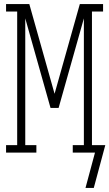

<svg xmlns="http://www.w3.org/2000/svg" viewBox="-20 -755 541 950"><path d="M444 175H403L450 0H340V-37H395V-664L270 -221H230L105 -664V-37H160V0H10V-37H65V-698H10V-735H125L250 -291L375 -735H490V-698H435V-37H501Z"/></svg>

Font: Iosevka Curly Slab Extralight
Style: Regular
Weight: 200
Monospace: yes
Designer: Belleve Invis
Foundry: Belleve Invis
Version: Version 22.1.2; ttfautohint (v1.8.4)